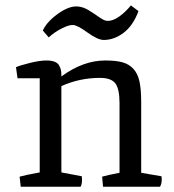

<svg xmlns="http://www.w3.org/2000/svg" viewBox="-20 -707 660 727"><path d="M164.6 -565.4 142.1 -591.3Q156.7 -624 198.7 -654.3Q240.7 -684.6 272.9 -682.6Q293.9 -681.6 316.2 -668Q338.4 -654.3 356.9 -641.1Q375.5 -627.9 387.2 -627.9Q407.2 -627.4 430.9 -644Q454.6 -660.6 475.6 -686.5L504.4 -665Q483.9 -609.9 448 -582.8Q412.1 -555.7 373 -555.7Q350.1 -555.7 311.5 -583.7Q272.9 -611.8 256.8 -612.3Q241.2 -613.3 213.4 -599.1Q185.5 -585 164.6 -565.4ZM58.6 0 54.2 -38.1Q72.8 -43.5 130.4 -54.2V-410.6H46.4L40.5 -452.6Q56.2 -459.5 93.5 -468.8Q130.9 -478 155.8 -478Q174.8 -478 187 -473.1Q199.2 -468.3 204.1 -458.7Q209 -449.2 210.4 -442.9Q211.9 -436.5 212.4 -425.8V-417.5Q294.9 -478 378.4 -478Q418.5 -478 443.4 -471.2Q468.3 -464.4 484.9 -446.5Q501.5 -428.7 508.1 -398.7Q514.6 -368.7 514.6 -320.8V-52.7L591.3 -39.6Q592.3 -35.6 592.3 -25.4Q592.3 -11.2 585.9 0H370.1L366.7 -38.1Q386.7 -43.9 432.6 -52.7V-315.9Q432.6 -371.1 416.5 -391.6Q400.4 -412.1 358.9 -412.1Q281.2 -412.1 212.4 -380.9V-54.2L289.6 -39.6Q290.5 -35.6 290.5 -25.4Q290.5 -9.8 285.2 0Z"/></svg>

Font: Fjord
Style: One
Weight: 400
Designer: Viktoriya Grabowska
Foundry: Viktoriya Grabowska
Version: Version 1.002